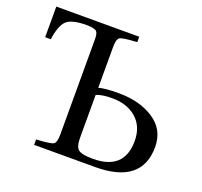

<svg xmlns="http://www.w3.org/2000/svg" viewBox="-121 -829 1015 966"><g transform="rotate(20 387.0 -346.0)"><path d="M360 -112Q360 -65 378.5 -50Q397 -35 456 -35Q624 -35 624 -191Q624 -268 574.5 -311.5Q525 -355 445 -355Q390 -355 360 -342ZM22 -528V-692H466V-663Q389 -659 374.5 -650Q360 -641 360 -599V-380Q392 -390 467 -390Q580 -390 655.5 -340Q731 -290 731 -198Q731 0 481 0H155V-29Q232 -33 246.5 -42Q261 -51 261 -93V-605Q261 -638 249.5 -647Q238 -656 196 -657Q117 -656 90 -630Q63 -604 52 -528Z"/></g></svg>

Font: Heuristica
Style: Regular
Weight: 400
Version: Version 1.0.1 ; ttfautohint (v1.4.1)